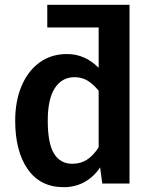

<svg xmlns="http://www.w3.org/2000/svg" viewBox="-20 -761 632 796"><path d="M517 0H404L395 -67Q370 -29 331.5 -7Q293 15 244 15Q147 15 95 -59.5Q43 -134 43 -261Q43 -341 69 -403.5Q95 -466 143.5 -501.5Q192 -537 258 -537Q332 -537 389 -480V-647H176V-741H517ZM389 -150V-385Q366 -413 342.5 -427Q319 -441 289 -441Q237 -441 207.5 -396Q178 -351 178 -261Q178 -166 204 -124Q230 -82 280 -82Q314 -82 340 -98.5Q366 -115 389 -150Z"/></svg>

Font: Fira Sans Medium
Style: Regular
Weight: 500
Designer: bBox Type GmbH & Carrois Corporate GbR & Edenspiekermann AG
Foundry: bBox Type GmbH & Carrois Corporate GbR & Edenspiekermann AG
Version: Version 4.301